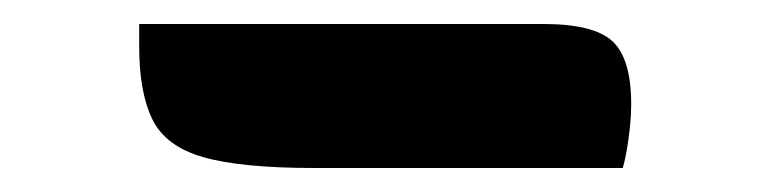

<svg xmlns="http://www.w3.org/2000/svg" viewBox="-20 -750 640 160"><path d="M96 -730H433Q475 -730 490.5 -715.5Q506 -701 506 -663Q506 -654 505 -644.5Q504 -635 502.5 -626Q501 -617 499 -610H242Q181 -610 149.5 -619Q118 -628 107 -650.5Q96 -673 96 -711Q96 -715 96 -718.5Q96 -722 96 -724.5Q96 -727 96 -730Z"/></svg>

Font: Recursive Casual ExtraBold
Style: Regular
Weight: 800
Version: Version 1.047